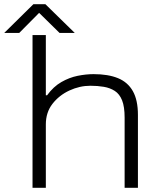

<svg xmlns="http://www.w3.org/2000/svg" viewBox="-73 -889 747 909"><path d="M81 0V-723H144V-438H150Q180 -479 217.5 -500.5Q255 -522 294.5 -530Q334 -538 370 -538Q439 -538 485.5 -519Q532 -500 556 -457.5Q580 -415 580 -345V0H517V-332Q517 -384 505 -414Q493 -444 470.5 -458.5Q448 -473 418.5 -478Q389 -483 355 -483Q304 -483 255.5 -460.5Q207 -438 175.5 -397.5Q144 -357 144 -300V0ZM-53 -733 85 -869H142L281 -733H209L97 -843H127L18 -733Z"/></svg>

Font: Archivo Expanded ExtraLight
Style: Regular
Weight: 250
Width: 7
Designer: Hector Gatti
Foundry: Omnibus-Type
Version: Version 2.001